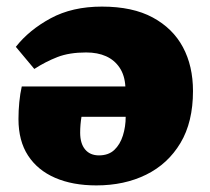

<svg xmlns="http://www.w3.org/2000/svg" viewBox="-20 -549 636 582"><path d="M272 13Q200 13 147 -10Q94 -33 65 -77.5Q36 -122 36 -188Q36 -214 38.5 -239.5Q41 -265 46 -287H360Q358 -321 342.5 -344Q327 -367 301.5 -378.5Q276 -390 241 -390Q190 -390 154 -376Q118 -362 84 -340L28 -407Q68 -458 133.5 -493.5Q199 -529 289 -529Q382 -529 443 -496Q504 -463 534.5 -406Q565 -349 565 -273Q565 -179 527 -115.5Q489 -52 423 -19.5Q357 13 272 13ZM280 -78Q309 -78 326.5 -94.5Q344 -111 352.5 -138Q361 -165 361 -195H227Q225 -183 224 -171Q223 -159 223 -147Q223 -114 238 -96Q253 -78 280 -78Z"/></svg>

Font: Literata ExtraBold
Style: Regular
Weight: 800
Designer: Latin by Veronika Burian and Jose Scaglione. Greek by Irene Vlachou. Cyrillic by Vera Evstafieva.
Foundry: TypeTogether
Version: Version 3.103;gftools[0.9.29]